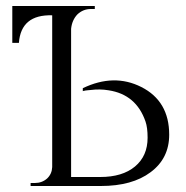

<svg xmlns="http://www.w3.org/2000/svg" viewBox="-20 -620 621 640"><path d="M217 -30H314Q388 -30 430 -65Q472 -100 472 -161Q472 -195 465 -215Q434 -305 342 -319Q313 -324 282 -320L271 -319L263 -318L260 -317H258L256 -316V-326Q360 -376 451 -330Q544 -283 544 -171Q544 -92 482 -46Q421 0 316 0H82V-10H96Q120 -10 137 -25Q153 -40 154 -63V-569Q50 -572 43 -477H21V-600H296V-590H283Q257 -590 238 -572Q220 -553 217 -524Z"/></svg>

Font: Cinzel(RUS BY LYAJKA)
Style: Regular
Weight: 400
Designer: Natanael Gama
Version: Version 1.001;PS 001.001;hotconv 1.0.56;makeotf.lib2.0.21325